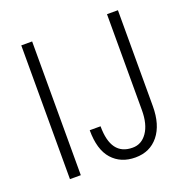

<svg xmlns="http://www.w3.org/2000/svg" viewBox="-129 -830 930 959"><g transform="rotate(-20 336.5 -350.5)"><path d="M143.1 0H85.4V-710.9H143.1ZM319.3 -195.8Q319.3 -40.5 433.6 -40.5Q481.4 -40 511.2 -83Q541 -126 541 -201.2V-710.9H599.1V-201.2Q599.1 -102.1 553.7 -45.9Q508.3 10.3 430.7 10.3Q353.5 10.3 307.6 -41Q261.7 -92.3 261.7 -195.8Z"/></g></svg>

Font: RobotoCondensed-Light
Style: Light
Weight: 300
Designer: Google
Version: Version 1.200311; 2013